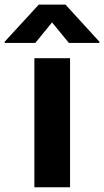

<svg xmlns="http://www.w3.org/2000/svg" viewBox="-101 -792 440 812"><path d="M44.4 0V-545.9H195.3V0ZM190.4 -610.4 119.1 -697.3 48.3 -610.4H-81.1V-615.7L63 -772.5H175.8L319.3 -615.7V-610.4Z"/></svg>

Font: Inter Tight
Style: Bold
Weight: 700
Designer: Rasmus Andersson
Foundry: rsms
Version: Version 3.004; ttfautohint (v1.8.4.7-5d5b)